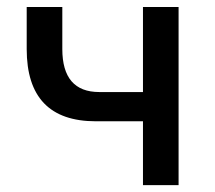

<svg xmlns="http://www.w3.org/2000/svg" viewBox="-20 -538 626 558"><path d="M258.8 -185.5Q57.6 -185.5 57.6 -395.5V-517.6H161.1V-395.5Q161.1 -270.5 268.6 -270.5H395.5V-517.6H499V0H395.5V-185.5Z"/></svg>

Font: Cascadia Mono PL
Style: Regular
Weight: 400
Monospace: yes
Designer: Aaron Bell
Foundry: Saja Typeworks
Version: Version 2404.023; ttfautohint (v1.8.4)